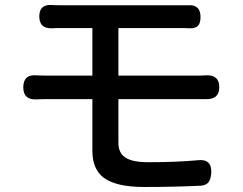

<svg xmlns="http://www.w3.org/2000/svg" viewBox="-20 -730 971 767"><path d="M556 17Q441 17 392 -22Q349 -56 349 -128V-334H172Q143 -334 127 -333Q73 -330 73 -381Q73 -434 127 -429Q143 -428 172 -428H349V-618H228Q199 -618 186 -617Q137 -616 137 -664.5Q137 -713 186 -710Q199 -709 228 -709H462H697Q714 -709 731 -709Q781 -713 781 -662Q781 -637 770.5 -626.5Q760 -616 735 -617Q724 -618 697 -618H453V-428H768Q789 -428 802 -429Q856 -432 856 -382Q856 -332 802 -334Q786 -334 770 -334H453V-159Q453 -119 481 -100.5Q509 -82 572 -82Q687 -82 771 -90Q827 -96 824 -39Q822 -14 813 -2Q803 11 780 12Q670 17 556 17Z"/></svg>

Font: GenSenRounded TW M
Style: Regular
Weight: 500
Version: Version 1.501;PS 1;hotconv 16.6.51;makeotf.lib2.5.65220